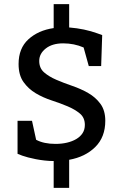

<svg xmlns="http://www.w3.org/2000/svg" viewBox="-20 -770 585 930"><path d="M315 140H240V10Q219 10 196.5 7.5Q174 5 153.5 1Q133 -3 116 -7.5Q99 -12 88 -16L65 -25V-185H135L155 -93Q192 -73 249 -73Q279 -73 304.5 -79Q330 -85 349.5 -96.5Q369 -108 380 -125Q391 -142 391 -165Q391 -200 367 -220Q343 -240 307.5 -255Q272 -270 230.5 -283.5Q189 -297 153.5 -318Q118 -339 94 -372.5Q70 -406 70 -460Q70 -536 117.5 -579.5Q165 -623 240 -634V-750H315V-637Q390 -631 453 -608L475 -600L470 -450H410L385 -540Q339 -560 286 -560Q233 -560 201.5 -535Q170 -510 170 -475Q170 -440 193.5 -419.5Q217 -399 253 -383.5Q289 -368 330 -354Q371 -340 407 -319.5Q443 -299 466.5 -267Q490 -235 490 -185Q490 -106 441.5 -58Q393 -10 315 4Z"/></svg>

Font: Bitter
Style: Regular
Weight: 400
Designer: Sol Matas
Foundry: Sol Matas
Version: Version 1.001